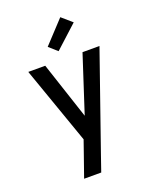

<svg xmlns="http://www.w3.org/2000/svg" viewBox="-176 -868 952 1181"><g transform="rotate(-20 300.0 -277.0)"><path d="M165 215Q179 175 193 135Q207 95 221 55L245 -14L67 -520H178L301 -148L422 -520H533L314 108L277 215ZM286 -576 232 -624 367 -769 434 -711Z"/></g></svg>

Font: Iosevka Aile Semibold
Style: Regular
Weight: 600
Designer: Belleve Invis
Foundry: Belleve Invis
Version: Version 31.1.0; ttfautohint (v1.8.4)